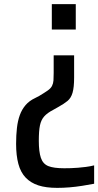

<svg xmlns="http://www.w3.org/2000/svg" viewBox="-20 -638 476 930"><path d="M257 272Q203 272 166 260Q129 248 104.5 222.5Q80 197 69 156Q58 115 58 59Q58 17 62 -18Q66 -53 76 -80.5Q86 -108 104 -129Q122 -150 150 -163L171 -174Q196 -189 211 -199.5Q226 -210 232 -222Q238 -234 239 -248.5Q240 -263 240 -285V-370H339V-262Q339 -215 331.5 -189Q324 -163 307 -149Q290 -135 261 -119L238 -106Q209 -91 194 -74Q179 -57 173.5 -30.5Q168 -4 168 44Q168 97 178 126.5Q188 156 214 166.5Q240 177 291 177Q306 177 323 176.5Q340 176 358 174.5Q376 173 396 170.5Q416 168 436 163V252Q410 257 378.5 262Q347 267 316.5 269.5Q286 272 257 272ZM231 -495V-618H347V-495Z"/></svg>

Font: Farlight84_Sys_V01
Style: Regular
Weight: 400
Designer: Ryoko NISHIZUKA  (kana, bopomofo & ideographs); Paul D. Hunt (Latin, Greek & Cyrillic); Sandoll Communications , Soo-you
Foundry: Adobe
Version: Version 2.004;October 29, 2024;FontCreator 14.0.0.2814 64-bi